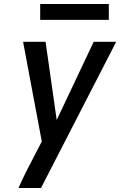

<svg xmlns="http://www.w3.org/2000/svg" viewBox="-20 -730 640 965"><path d="M186 215H73Q92 171 114 128Q136 85 158 43L190 -19L96 -520H209L265 -127L451 -520H564L240 110ZM182 -630V-710H527V-630Z"/></svg>

Font: Iosevka SmBd Ex Obl
Style: Regular
Weight: 600
Width: 7
Italic angle: -9°
Monospace: yes
Designer: Belleve Invis
Foundry: Belleve Invis
Version: Version 32.5.0; ttfautohint (v1.8.4)